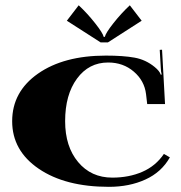

<svg xmlns="http://www.w3.org/2000/svg" viewBox="-20 -705 687 729"><path d="M389.9 -544.1H361.9L233.8 -626.3L278.8 -684.9Q311.6 -654.3 341.1 -616.9Q370.6 -579.5 373.7 -565.1H378.1Q381.1 -579.5 410.6 -616.9Q440.1 -654.3 472.9 -684.9L517.9 -626.3ZM382 -493.9Q448 -493.9 490.6 -486.2Q533.2 -478.6 567.3 -450.6Q586.1 -435.3 590.5 -421.3L594 -422.2Q590.9 -431.8 590.5 -446.7L586.5 -515.7L595.3 -516.2L606.6 -309.9H538.9L534.5 -347.5Q528.4 -398.6 488 -433.1Q447.6 -467.7 390.7 -467.7Q317.3 -467.7 272.3 -406.5Q227.3 -345.3 227.3 -244.8Q227.3 -148.6 276.7 -89.6Q326 -30.6 406.5 -30.6Q469.8 -30.6 520.5 -52.7Q571.2 -74.7 602.3 -120.6L625 -107.5Q593.1 -51.1 532.1 -23.4Q471.2 4.4 393.4 4.4Q228.1 4.4 127.2 -64.2Q26.2 -132.9 26.2 -244.8Q26.2 -356.6 124.1 -425.3Q222 -493.9 382 -493.9Z"/></svg>

Font: Wabroye
Style: Medium
Weight: 500
Designer: gluk
Foundry: gluk
Version: Version 0.14